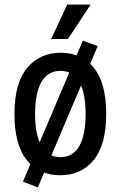

<svg xmlns="http://www.w3.org/2000/svg" viewBox="-20 -754 526 837"><path d="M43 -257Q43 -391 98 -457.5Q153 -524 245 -524Q337 -524 390 -457.5Q443 -391 443 -257Q443 -123 388.5 -56.5Q334 10 243 10Q150 10 96.5 -56.5Q43 -123 43 -257ZM133 -257Q133 -166 160.5 -117.5Q188 -69 243 -69Q299 -69 326 -117.5Q353 -166 353 -257Q353 -348 326 -396.5Q299 -445 243 -445Q188 -445 160.5 -396.5Q133 -348 133 -257ZM341 -577 406 -553 145 63 80 38ZM203 -584 273 -734H375L276 -584Z"/></svg>

Font: Radio Canada Condensed
Style: Regular
Weight: 400
Width: 3
Designer: Charles Daoud, Etienne Aubert Bonn, Alexandre Saumier Demers, Jacques Le Bailly
Foundry: Radio-Canada
Version: Version 2.104; ttfautohint (v1.8.4.7-5d5b);gftools[0.9.28.de